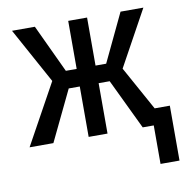

<svg xmlns="http://www.w3.org/2000/svg" viewBox="-79 -606 854 861"><g transform="rotate(-10 348.0 -176.0)"><path d="M423.3 -229.5H373V0H287.1V-229.5H236.8L126.5 0H18.1L169.9 -275.4L31.2 -528.3H135.3L237.8 -309.6H287.1V-528.3H373V-309.6H421.4L525.4 -528.3H629.4L490.2 -274.9L642.1 0H533.2ZM669.9 175.3H583.5V-74.7H669.9Z"/></g></svg>

Font: Roboto Condensed
Style: Regular
Weight: 400
Designer: Google
Version: Version 2.001047; 2015